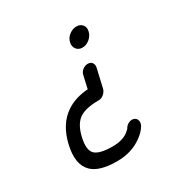

<svg xmlns="http://www.w3.org/2000/svg" viewBox="-147 -768 854 879"><g transform="rotate(-30 280.0 -329.0)"><path d="M226 -15Q133 -15 95 -52Q49 -96 71 -192Q93 -288 159 -332Q205 -363 273 -368L288 -434Q291 -449 303.5 -459Q316 -469 331 -469Q346 -469 353.5 -459Q361 -449 358 -434L335 -334Q331 -320 318.5 -309.5Q306 -299 292 -299Q223 -299 190 -277Q155 -254 140.5 -191.5Q126 -129 150 -106Q174 -84 242 -84Q292 -84 323 -106Q329 -111 333.5 -115Q338 -119 339 -120L340 -122Q348 -136 362.5 -142.5Q377 -149 389.5 -144Q402 -139 405 -126Q408 -113 400 -99Q385 -74 356 -54Q302 -15 226 -15ZM386.5 -559.5Q369 -545 348.5 -545Q328 -545 317 -559.5Q306 -574 310.5 -594.5Q315 -615 333 -629Q351 -643 371.5 -643Q392 -643 403 -629Q414 -615 409 -594.5Q404 -574 386.5 -559.5Z"/></g></svg>

Font: Brass Mono
Style: Italic
Weight: 400
Italic angle: -13°
Monospace: yes
Version: Version 1.100; ttfautohint (v1.8.3) -l 8 -r 50 -G 200 -x 14 